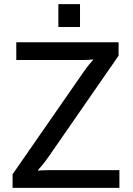

<svg xmlns="http://www.w3.org/2000/svg" viewBox="-20 -911 647 931"><path d="M381 -556Q398 -581 413 -599Q428 -617 432 -621V-623Q429 -622 414.5 -621Q400 -620 379 -620H59V-706H555V-641L215 -150Q198 -126 183 -108Q168 -90 164 -86V-84Q167 -84 180.5 -85Q194 -86 217 -86H559V0H41V-66ZM368 -891V-780H263V-891Z"/></svg>

Font: Museo Sans Medium
Style: Regular
Weight: 500
Designer: Jos Buivenga
Foundry: Jos Buivenga & Rosetta Type Foundry (extension, remastering)
Version: Version 3.600;PS 1.000;hotconv 1.0.88;makeotf.lib2.5.647800;